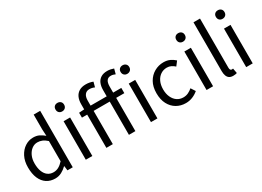

<svg xmlns="http://www.w3.org/2000/svg" viewBox="-21 -1571 3200 2345"><g transform="rotate(-30 1578.5 -398.0)"><path d="M277 13Q209 13 158.5 -20Q108 -53 80.5 -116.5Q53 -180 53 -271Q53 -359 86 -423Q119 -487 172.5 -522Q226 -557 288 -557Q336 -557 370.5 -540.5Q405 -524 441 -494L436 -587V-796H528V0H453L445 -64H442Q410 -32 368 -9.5Q326 13 277 13ZM297 -64Q335 -64 369 -82.5Q403 -101 436 -138V-423Q402 -454 370 -467Q338 -480 304 -480Q261 -480 225.5 -453.5Q190 -427 168.5 -380.5Q147 -334 147 -272Q147 -207 165 -160Q183 -113 216.5 -88.5Q250 -64 297 -64Z M712 0V-543H804V0ZM758 -655Q731 -655 714.5 -671.5Q698 -688 698 -716Q698 -743 714.5 -759Q731 -775 758 -775Q785 -775 802 -759Q819 -743 819 -716Q819 -688 802 -671.5Q785 -655 758 -655Z M1002 0V-615Q1002 -672 1020.5 -712.5Q1039 -753 1076.5 -775.5Q1114 -798 1170 -798Q1198 -798 1223.5 -793Q1249 -788 1270 -779L1251 -709Q1234 -717 1216 -721Q1198 -725 1178 -725Q1138 -725 1115.5 -696Q1093 -667 1093 -613V0ZM1320 0V-630Q1320 -685 1337 -725Q1354 -765 1389.5 -787Q1425 -809 1479 -809Q1504 -809 1527 -804Q1550 -799 1569 -792L1550 -721Q1519 -736 1487 -736Q1449 -736 1430 -709Q1411 -682 1411 -629V0ZM928 -469V-538L1006 -543H1526V-469ZM1631 0V-543H1722V0ZM1676 -655Q1650 -655 1633 -671.5Q1616 -688 1616 -716Q1616 -743 1633 -759Q1650 -775 1676 -775Q1703 -775 1720.5 -759Q1738 -743 1738 -716Q1738 -688 1720.5 -671.5Q1703 -655 1676 -655Z M2119 13Q2047 13 1989.5 -20.5Q1932 -54 1898.5 -117.5Q1865 -181 1865 -271Q1865 -362 1901 -425.5Q1937 -489 1997 -523Q2057 -557 2126 -557Q2179 -557 2217.5 -538Q2256 -519 2284 -493L2238 -433Q2215 -454 2188.5 -467Q2162 -480 2130 -480Q2081 -480 2042 -454Q2003 -428 1981 -381Q1959 -334 1959 -271Q1959 -209 1980.5 -162Q2002 -115 2039.5 -89Q2077 -63 2127 -63Q2165 -63 2197 -78.5Q2229 -94 2255 -117L2295 -55Q2258 -23 2213 -5Q2168 13 2119 13Z M2415 0V-543H2507V0ZM2461 -655Q2434 -655 2417.5 -671.5Q2401 -688 2401 -716Q2401 -743 2417.5 -759Q2434 -775 2461 -775Q2488 -775 2505 -759Q2522 -743 2522 -716Q2522 -688 2505 -671.5Q2488 -655 2461 -655Z M2786 13Q2752 13 2731 -1Q2710 -15 2700 -42.5Q2690 -70 2690 -108V-796H2782V-102Q2782 -81 2789.5 -72Q2797 -63 2807 -63Q2811 -63 2815 -63.5Q2819 -64 2826 -65L2839 5Q2829 8 2817 10.5Q2805 13 2786 13Z M2974 0V-543H3066V0ZM3020 -655Q2993 -655 2976.5 -671.5Q2960 -688 2960 -716Q2960 -743 2976.5 -759Q2993 -775 3020 -775Q3047 -775 3064 -759Q3081 -743 3081 -716Q3081 -688 3064 -671.5Q3047 -655 3020 -655Z"/></g></svg>

Font: Noto Sans TC Thin
Style: Regular
Weight: 400
Version: Version 2.004-H2;hotconv 1.0.118;makeotfexe 2.5.65603